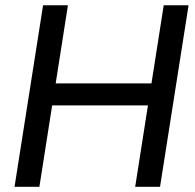

<svg xmlns="http://www.w3.org/2000/svg" viewBox="-20 -720 753 740"><path d="M36 0 146 -699.6H241.8L194.6 -398.6H563.8L611 -699.6H706.8L596.8 0H501L550.2 -313.8H181L131.8 0Z"/></svg>

Font: MuseoModerno Thin
Style: Italic
Weight: 100
Italic angle: -9°
Designer: Pablo Cosgaya, Héctor Gatti, Marcela Romero, and the Authors of The MuseoModerno Project.
Foundry: Omnibus-Type Team
Version: Version 1.003